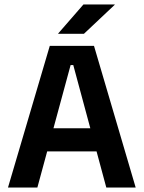

<svg xmlns="http://www.w3.org/2000/svg" viewBox="-20 -846 648 866"><path d="M16 0 204.5 -639H404L592 0H459.5L310.5 -552.5H298.5L148.5 0ZM159 -163V-267.5H448V-163ZM356.5 -826H497.5V-824.5L358.5 -693.5H242.5V-695Z"/></svg>

Font: Anek Latin Medium SemiBold
Style: Regular
Weight: 600
Version: Version 1.003